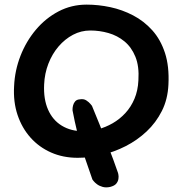

<svg xmlns="http://www.w3.org/2000/svg" viewBox="-20 -676 790 831"><path d="M316 7Q253 7 201 -16Q149 -39 112 -80.5Q75 -122 56 -178.5Q37 -235 41 -303Q44 -371 68.5 -434Q93 -497 135 -547Q177 -597 233 -626.5Q289 -656 355 -656Q406 -656 457.5 -645Q509 -634 556 -609.5Q603 -585 639 -545Q675 -505 694 -447Q713 -389 709 -310Q706 -246 680.5 -195.5Q655 -145 614.5 -107Q574 -69 524 -43.5Q474 -18 420.5 -5.5Q367 7 316 7ZM457 133Q439 137 424.5 133Q410 129 400 121.5Q390 114 385 107.5Q380 101 380 101Q359 42 342.5 -7.5Q326 -57 314.5 -103.5Q303 -150 294 -198Q294 -198 294 -204.5Q294 -211 296.5 -220.5Q299 -230 305.5 -237.5Q312 -245 325 -246Q342 -249 353.5 -241.5Q365 -234 371.5 -226Q378 -218 378 -218Q392 -185 410.5 -138.5Q429 -92 450 -38.5Q471 15 491 73Q491 73 492.5 80.5Q494 88 492.5 98.5Q491 109 483.5 118.5Q476 128 457 133ZM340 -108Q372 -108 404.5 -116.5Q437 -125 467.5 -142.5Q498 -160 522.5 -186.5Q547 -213 562 -248.5Q577 -284 579 -328Q583 -389 566 -430.5Q549 -472 518.5 -497Q488 -522 449.5 -533Q411 -544 371 -544Q331 -544 296 -525.5Q261 -507 233.5 -475Q206 -443 189.5 -400.5Q173 -358 171 -310Q168 -247 188 -201.5Q208 -156 247.5 -132Q287 -108 340 -108Z"/></svg>

Font: Sour Gummy Black Medium
Style: Regular
Weight: 500
Version: Version 1.000